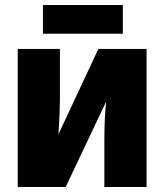

<svg xmlns="http://www.w3.org/2000/svg" viewBox="-20 -749 664 769"><path d="M220 -366Q220 -297 214 -211L374 -553H567V0H398V-185Q398 -273 405 -342L243 0H51V-553H220ZM472 -614H152V-729H472Z"/></svg>

Font: Noto Sans Display Black Narrow
Style: Regular
Weight: 900
Width: 4
Designer: Monotype Design team
Foundry: Monotype Imaging Inc.
Version: Version 1.000